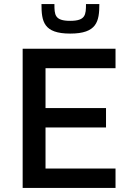

<svg xmlns="http://www.w3.org/2000/svg" viewBox="-20 -929 647 949"><path d="M327 -763C459 -763 471 -823 471 -909H405C405 -856 403 -826 327 -826C250 -826 249 -856 249 -909H185C185 -823 195 -763 327 -763ZM92 -688V0H551V-96H205V-299H504V-395H205V-592H551V-688Z"/></svg>

Font: Saira UNSAM Medium
Style: Regular
Weight: 500
Designer: Hector Gatti with collaboration of the Omnibus-Type team
Foundry: Omnibus-Type
Version: Version 0.072;PS 000.072;hotconv 1.0.88;makeotf.lib2.5.64775